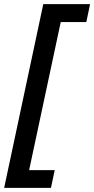

<svg xmlns="http://www.w3.org/2000/svg" viewBox="-46 -807 453 923"><path d="M162 -787H387L369 -701H246L94 11H217L199 96H-26Z"/></svg>

Font: Prompt
Style: Italic
Weight: 400
Italic angle: -12°
Designer: Katatrad Team
Foundry: CadsonDemak
Version: Version 1.001